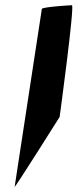

<svg xmlns="http://www.w3.org/2000/svg" viewBox="-20 -728 296 734"><path d="M36 -14C35 -6 208 -281 208 -281C209 -288 266 -708 255 -708C245 -708 141 -701 140 -694Z"/></svg>

Font: Ampere
Style: Ita
Weight: 400
Version: Version 1